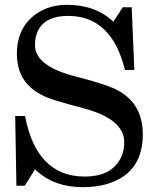

<svg xmlns="http://www.w3.org/2000/svg" viewBox="-20 -759 643 796"><path d="M572 -202Q572 -48 438 -1Q388 17 324 17Q208 17 135 -48Q130 -52 125 -57L83 11H48L43 -278H84Q131 -27 332 -27Q434 -27 475 -94Q495 -126 495 -170Q495 -266 323 -311Q206 -342 175 -355Q70 -399 54 -493Q50 -512 50 -535Q50 -648 134 -704Q186 -739 258 -739Q376 -739 450 -669L489 -729H526L537 -469H498Q443 -693 263 -693Q155 -693 131 -615Q125 -596 125 -572Q125 -483 301 -440Q426 -408 471 -383Q572 -327 572 -202Z"/></svg>

Font: cwTeXKai
Style: Medium
Weight: 500
Version: Version 1.17